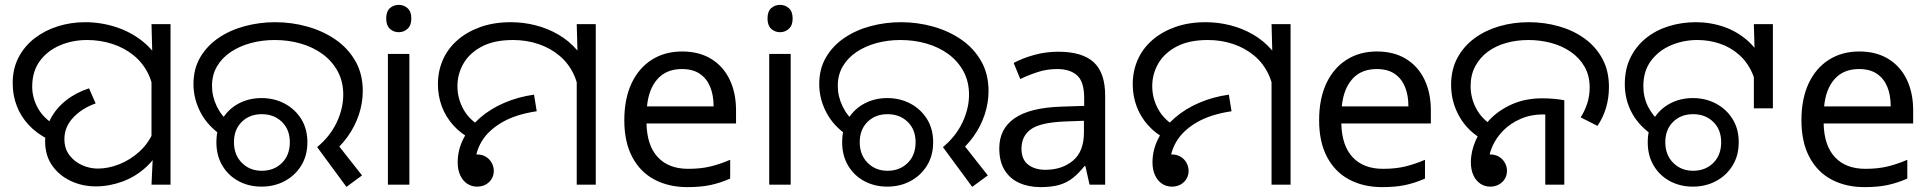

<svg xmlns="http://www.w3.org/2000/svg" viewBox="-20 -757 7913 787"><path d="M179 -185Q130 -210 97.5 -245Q65 -280 48.5 -323.5Q32 -367 32 -416Q32 -476 56.5 -522.5Q81 -569 123 -601Q165 -633 218 -649.5Q271 -666 329 -666Q394 -666 455.5 -646Q517 -626 566 -586.5Q615 -547 644 -487Q673 -427 673 -347L611 -344Q611 -405 589 -451.5Q567 -498 528.5 -529.5Q490 -561 440.5 -577Q391 -593 337 -593Q277 -593 225.5 -571Q174 -549 143 -506.5Q112 -464 112 -402Q112 -356 135.5 -313.5Q159 -271 208 -243L179 -185ZM373 7Q317 7 269.5 -15.5Q222 -38 193.5 -79Q165 -120 165 -178Q165 -227 187 -269.5Q209 -312 249.5 -344.5Q290 -377 345 -395L372 -333Q317 -314 280.5 -275.5Q244 -237 244 -187Q244 -148 264.5 -121Q285 -94 316.5 -80Q348 -66 381 -66Q424 -66 469.5 -84Q515 -102 553 -137Q591 -172 612 -224L650 -180Q626 -116 581.5 -74.5Q537 -33 482.5 -13Q428 7 373 7ZM606 -106 601 -144V-471L605 -511L601 -658H679V0H601Z M1280 -154Q1333 -198 1360 -255Q1387 -312 1387 -369Q1387 -423 1364 -465Q1341 -507 1302 -535.5Q1263 -564 1212.5 -578.5Q1162 -593 1106 -593Q1054 -593 1008 -580.5Q962 -568 926 -544Q890 -520 869.5 -485Q849 -450 849 -405Q849 -362 868.5 -321.5Q888 -281 922 -254L894 -198Q833 -238 803 -294.5Q773 -351 773 -412Q773 -475 801 -522.5Q829 -570 876.5 -602Q924 -634 984 -650Q1044 -666 1108 -666Q1176 -666 1240 -648Q1304 -630 1355 -595Q1406 -560 1436.5 -507Q1467 -454 1467 -384Q1467 -335 1451 -287Q1435 -239 1405 -197Q1375 -155 1333 -123L1349 -184L1464 -38L1400 9ZM1052 8Q1000 8 958 -14.5Q916 -37 891.5 -78Q867 -119 867 -174Q867 -229 891.5 -269.5Q916 -310 958 -332.5Q1000 -355 1052 -355Q1104 -355 1146.5 -332.5Q1189 -310 1214.5 -269.5Q1240 -229 1240 -174Q1240 -119 1214.5 -78Q1189 -37 1146.5 -14.5Q1104 8 1052 8ZM1053 -57Q1103 -57 1135.5 -89Q1168 -121 1168 -174Q1168 -226 1135.5 -257.5Q1103 -289 1053 -289Q1003 -289 971 -257.5Q939 -226 939 -174Q939 -122 971.5 -89.5Q1004 -57 1053 -57Z M1658 -536V0H1570V-536ZM1615 -737Q1635 -737 1650.5 -723.5Q1666 -710 1666 -681Q1666 -653 1650.5 -639Q1635 -625 1615 -625Q1593 -625 1578 -639Q1563 -653 1563 -681Q1563 -710 1578 -723.5Q1593 -737 1615 -737Z M1913 -186Q1869 -209 1838 -243.5Q1807 -278 1791 -321Q1775 -364 1775 -412Q1775 -465 1795 -511Q1815 -557 1854 -591.5Q1893 -626 1948.5 -646Q2004 -666 2074 -666Q2125 -666 2174.5 -653.5Q2224 -641 2267.5 -616Q2311 -591 2344.5 -552.5Q2378 -514 2397 -463Q2416 -412 2416 -347L2354 -344Q2354 -404 2332.5 -450.5Q2311 -497 2273.5 -528.5Q2236 -560 2187 -576.5Q2138 -593 2083 -593Q2006 -593 1955.5 -566.5Q1905 -540 1880 -497Q1855 -454 1855 -404Q1855 -355 1878 -312Q1901 -269 1944 -243L1913 -186ZM2344 -471 2348 -511 2344 -658H2422V0H2344ZM1935 8Q1913 8 1895 -4Q1877 -16 1866.5 -38.5Q1856 -61 1856 -91Q1856 -143 1880 -189.5Q1904 -236 1947 -273.5Q1990 -311 2047 -335.5Q2104 -360 2169 -369L2180 -301Q2093 -288 2037 -255Q1981 -222 1954.5 -177.5Q1928 -133 1928 -84Q1928 -70 1934.5 -56Q1941 -42 1949 -30L1870 -64Q1870 -93 1888.5 -108.5Q1907 -124 1934 -124Q1956 -124 1971.5 -114.5Q1987 -105 1995.5 -89.5Q2004 -74 2004 -57Q2004 -29 1984.5 -10.5Q1965 8 1935 8Z M2776 -546Q2845 -546 2894.5 -516Q2944 -486 2970.5 -431.5Q2997 -377 2997 -304V-251H2630Q2632 -160 2676.5 -112.5Q2721 -65 2801 -65Q2852 -65 2891.5 -74.5Q2931 -84 2973 -102V-25Q2932 -7 2892 1.5Q2852 10 2797 10Q2721 10 2662.5 -21Q2604 -52 2571.5 -113.5Q2539 -175 2539 -264Q2539 -352 2568.5 -415Q2598 -478 2651.5 -512Q2705 -546 2776 -546ZM2775 -474Q2712 -474 2675.5 -433.5Q2639 -393 2632 -321H2905Q2905 -367 2891 -401Q2877 -435 2848.5 -454.5Q2820 -474 2775 -474Z M3221 -536V0H3133V-536ZM3178 -737Q3198 -737 3213.5 -723.5Q3229 -710 3229 -681Q3229 -653 3213.5 -639Q3198 -625 3178 -625Q3156 -625 3141 -639Q3126 -653 3126 -681Q3126 -710 3141 -723.5Q3156 -737 3178 -737Z M3845 -154Q3898 -198 3925 -255Q3952 -312 3952 -369Q3952 -423 3929 -465Q3906 -507 3867 -535.5Q3828 -564 3777.5 -578.5Q3727 -593 3671 -593Q3619 -593 3573 -580.5Q3527 -568 3491 -544Q3455 -520 3434.5 -485Q3414 -450 3414 -405Q3414 -362 3433.5 -321.5Q3453 -281 3487 -254L3459 -198Q3398 -238 3368 -294.5Q3338 -351 3338 -412Q3338 -475 3366 -522.5Q3394 -570 3441.5 -602Q3489 -634 3549 -650Q3609 -666 3673 -666Q3741 -666 3805 -648Q3869 -630 3920 -595Q3971 -560 4001.5 -507Q4032 -454 4032 -384Q4032 -335 4016 -287Q4000 -239 3970 -197Q3940 -155 3898 -123L3914 -184L4029 -38L3965 9ZM3617 8Q3565 8 3523 -14.5Q3481 -37 3456.5 -78Q3432 -119 3432 -174Q3432 -229 3456.5 -269.5Q3481 -310 3523 -332.5Q3565 -355 3617 -355Q3669 -355 3711.5 -332.5Q3754 -310 3779.5 -269.5Q3805 -229 3805 -174Q3805 -119 3779.5 -78Q3754 -37 3711.5 -14.5Q3669 8 3617 8ZM3618 -57Q3668 -57 3700.5 -89Q3733 -121 3733 -174Q3733 -226 3700.5 -257.5Q3668 -289 3618 -289Q3568 -289 3536 -257.5Q3504 -226 3504 -174Q3504 -122 3536.5 -89.5Q3569 -57 3618 -57Z M4318 -545Q4416 -545 4463 -502Q4510 -459 4510 -365V0H4446L4429 -76H4425Q4402 -47 4377.5 -27.5Q4353 -8 4321.5 1Q4290 10 4245 10Q4197 10 4158.5 -7Q4120 -24 4098 -59.5Q4076 -95 4076 -149Q4076 -229 4139 -272.5Q4202 -316 4333 -320L4424 -323V-355Q4424 -422 4395 -448Q4366 -474 4313 -474Q4271 -474 4233 -461.5Q4195 -449 4162 -433L4135 -499Q4170 -518 4218 -531.5Q4266 -545 4318 -545ZM4344 -259Q4244 -255 4205.5 -227Q4167 -199 4167 -148Q4167 -103 4194.5 -82Q4222 -61 4265 -61Q4333 -61 4378 -98.5Q4423 -136 4423 -214V-262Z M4761 -186Q4717 -209 4686 -243.5Q4655 -278 4639 -321Q4623 -364 4623 -412Q4623 -465 4643 -511Q4663 -557 4702 -591.5Q4741 -626 4796.5 -646Q4852 -666 4922 -666Q4973 -666 5022.5 -653.5Q5072 -641 5115.5 -616Q5159 -591 5192.5 -552.5Q5226 -514 5245 -463Q5264 -412 5264 -347L5202 -344Q5202 -404 5180.5 -450.5Q5159 -497 5121.5 -528.5Q5084 -560 5035 -576.5Q4986 -593 4931 -593Q4854 -593 4803.5 -566.5Q4753 -540 4728 -497Q4703 -454 4703 -404Q4703 -355 4726 -312Q4749 -269 4792 -243L4761 -186ZM5192 -471 5196 -511 5192 -658H5270V0H5192ZM4783 8Q4761 8 4743 -4Q4725 -16 4714.5 -38.5Q4704 -61 4704 -91Q4704 -143 4728 -189.5Q4752 -236 4795 -273.5Q4838 -311 4895 -335.5Q4952 -360 5017 -369L5028 -301Q4941 -288 4885 -255Q4829 -222 4802.5 -177.5Q4776 -133 4776 -84Q4776 -70 4782.5 -56Q4789 -42 4797 -30L4718 -64Q4718 -93 4736.5 -108.5Q4755 -124 4782 -124Q4804 -124 4819.5 -114.5Q4835 -105 4843.5 -89.5Q4852 -74 4852 -57Q4852 -29 4832.5 -10.5Q4813 8 4783 8Z M5624 -546Q5693 -546 5742.5 -516Q5792 -486 5818.5 -431.5Q5845 -377 5845 -304V-251H5478Q5480 -160 5524.5 -112.5Q5569 -65 5649 -65Q5700 -65 5739.5 -74.5Q5779 -84 5821 -102V-25Q5780 -7 5740 1.5Q5700 10 5645 10Q5569 10 5510.5 -21Q5452 -52 5419.5 -113.5Q5387 -175 5387 -264Q5387 -352 5416.5 -415Q5446 -478 5499.5 -512Q5553 -546 5624 -546ZM5623 -474Q5560 -474 5523.5 -433.5Q5487 -393 5480 -321H5753Q5753 -367 5739 -401Q5725 -435 5696.5 -454.5Q5668 -474 5623 -474Z M6063 -182Q5998 -217 5963 -277.5Q5928 -338 5928 -409Q5928 -472 5954 -520Q5980 -568 6024.5 -600.5Q6069 -633 6126 -649.5Q6183 -666 6246 -666Q6311 -666 6370.5 -649Q6430 -632 6476 -598.5Q6522 -565 6548.5 -515.5Q6575 -466 6575 -401Q6575 -355 6563 -315Q6551 -275 6528 -241L6459 -276Q6476 -302 6486 -333Q6496 -364 6496 -399Q6496 -447 6475 -483.5Q6454 -520 6418.5 -544.5Q6383 -569 6338 -581Q6293 -593 6245 -593Q6197 -593 6154 -581Q6111 -569 6078.5 -545Q6046 -521 6027 -485.5Q6008 -450 6008 -404Q6008 -355 6031 -312Q6054 -269 6097 -243L6063 -182ZM6088 8Q6066 8 6048 -4Q6030 -16 6019.5 -38.5Q6009 -61 6009 -92Q6009 -136 6029 -182Q6049 -228 6086.5 -267Q6124 -306 6178.5 -330Q6233 -354 6302 -354Q6324 -354 6348.5 -352Q6373 -350 6392 -346V0H6314V-310L6359 -283Q6344 -286 6330.5 -287Q6317 -288 6305 -288Q6255 -288 6213.5 -270Q6172 -252 6142.5 -222.5Q6113 -193 6097 -156.5Q6081 -120 6081 -84Q6081 -69 6088 -56.5Q6095 -44 6103 -33L6045 -96Q6047 -106 6053.5 -112Q6060 -118 6069 -121Q6078 -124 6087 -124Q6109 -124 6124.5 -114.5Q6140 -105 6148.5 -89.5Q6157 -74 6157 -57Q6157 -38 6148 -23.5Q6139 -9 6123.5 -0.5Q6108 8 6088 8Z M6761 -198Q6700 -238 6670 -292.5Q6640 -347 6640 -412Q6640 -475 6664 -522.5Q6688 -570 6728.5 -602Q6769 -634 6821.5 -650Q6874 -666 6931 -666Q6992 -666 7047.5 -646.5Q7103 -627 7146.5 -587.5Q7190 -548 7215 -488.5Q7240 -429 7240 -348H7183Q7183 -410 7163 -456Q7143 -502 7108.5 -532.5Q7074 -563 7030 -578Q6986 -593 6938 -593Q6880 -593 6829.5 -571.5Q6779 -550 6747.5 -508Q6716 -466 6716 -404Q6716 -358 6735.5 -319.5Q6755 -281 6789 -254L6761 -198ZM7169 -475 7173 -513 7169 -658H7247V-313H7169ZM6919 8Q6867 8 6825 -14.5Q6783 -37 6758.5 -78Q6734 -119 6734 -174Q6734 -229 6758.5 -269.5Q6783 -310 6825 -332.5Q6867 -355 6919 -355Q6971 -355 7013.5 -332.5Q7056 -310 7081.5 -269.5Q7107 -229 7107 -174Q7107 -119 7081.5 -78Q7056 -37 7013.5 -14.5Q6971 8 6919 8ZM6920 -57Q6970 -57 7002.5 -89Q7035 -121 7035 -174Q7035 -226 7002.5 -257.5Q6970 -289 6920 -289Q6870 -289 6838 -257.5Q6806 -226 6806 -174Q6806 -122 6838.5 -89.5Q6871 -57 6920 -57Z M7601 -546Q7670 -546 7719.5 -516Q7769 -486 7795.5 -431.5Q7822 -377 7822 -304V-251H7455Q7457 -160 7501.5 -112.5Q7546 -65 7626 -65Q7677 -65 7716.5 -74.5Q7756 -84 7798 -102V-25Q7757 -7 7717 1.5Q7677 10 7622 10Q7546 10 7487.5 -21Q7429 -52 7396.5 -113.5Q7364 -175 7364 -264Q7364 -352 7393.5 -415Q7423 -478 7476.5 -512Q7530 -546 7601 -546ZM7600 -474Q7537 -474 7500.5 -433.5Q7464 -393 7457 -321H7730Q7730 -367 7716 -401Q7702 -435 7673.5 -454.5Q7645 -474 7600 -474Z"/></svg>

Font: loriya85
Style: Book
Weight: 400
Designer: Jelle Bosma - Monotype Design Team
Foundry: Monotype Imaging Inc.
Version: Version 2.003